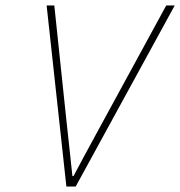

<svg xmlns="http://www.w3.org/2000/svg" viewBox="-20 -680 657 700"><path d="M222 0 150 -660H178L220 -261Q226 -206 232 -150Q238 -94 244 -38H248Q267 -74 287.5 -112Q308 -150 328.5 -187.5Q349 -225 368 -260L586 -660H617L256 0Z"/></svg>

Font: SourceCodeVF
Style: Italic
Weight: 200
Italic angle: -11°
Monospace: yes
Designer: Paul D. Hunt, Teo Tuominen
Foundry: Adobe
Version: Version 1.026;hotconv 1.1.0;makeotfexe 2.6.0